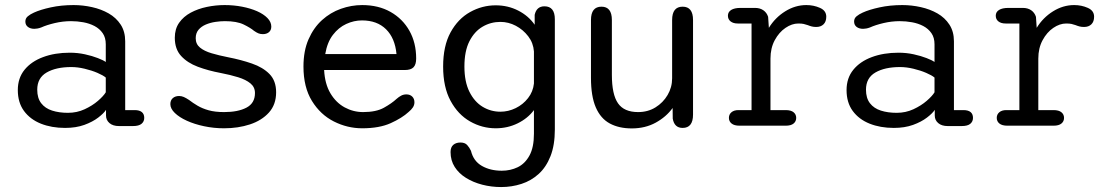

<svg xmlns="http://www.w3.org/2000/svg" viewBox="-20 -508 4472 776"><path d="M461 1.5Q436.5 1.5 422.5 -10.5Q408.5 -22.5 408.5 -41V-64Q399.5 -50 377 -32.8Q354.5 -15.5 320.8 -3.2Q287 9 243 9Q188.5 9 145.2 -8.2Q102 -25.5 77 -59.5Q52 -93.5 52 -144Q52 -192.5 79.2 -226Q106.5 -259.5 154 -277.2Q201.5 -295 262 -295Q294 -295 323.5 -288.5Q353 -282 375.5 -273.2Q398 -264.5 407.5 -257.5V-329Q407.5 -356 395 -374Q382.5 -392 362 -402.8Q341.5 -413.5 316.8 -418Q292 -422.5 267 -422.5Q234.5 -422.5 201.5 -414.8Q168.5 -407 146.5 -397Q138.5 -394 131.5 -392.8Q124.5 -391.5 119 -391.5Q103 -391.5 92.8 -399.2Q82.5 -407 82.5 -421Q82.5 -434 92.5 -442.2Q102.5 -450.5 117 -457Q143 -469 185.2 -478.2Q227.5 -487.5 277.5 -487.5Q315 -487.5 352 -479.2Q389 -471 419.2 -453.8Q449.5 -436.5 467.8 -408.5Q486 -380.5 486 -341V-63H524.5Q543.5 -63 553.2 -55Q563 -47 563 -31.5Q563 -17 552.2 -7.8Q541.5 1.5 517 1.5ZM407.5 -194.5Q397 -203.5 373.8 -213.5Q350.5 -223.5 322.2 -230.2Q294 -237 268 -237Q206.5 -237 168.5 -215Q130.5 -193 130.5 -145.5Q130.5 -111.5 146.5 -90.8Q162.5 -70 190.8 -61Q219 -52 254.5 -52Q291 -52 322.2 -66.5Q353.5 -81 376 -100.5Q398.5 -120 407.5 -135Z M885.5 10.5Q844 10.5 805 2.2Q766 -6 735.2 -20Q704.5 -34 686.5 -51.5Q668.5 -69 668.5 -87Q668.5 -102.5 678.2 -111.2Q688 -120 704 -120Q713.5 -120 722.8 -116Q732 -112 744 -104Q759.5 -92 778.5 -80.8Q797.5 -69.5 823.5 -62.2Q849.5 -55 886 -55Q942 -55 976.2 -73Q1010.5 -91 1010.5 -132Q1010.5 -156 992.2 -171Q974 -186 942.5 -195.8Q911 -205.5 872 -213Q821.5 -222.5 779.5 -238.2Q737.5 -254 712 -281.8Q686.5 -309.5 686.5 -355.5Q686.5 -391 704 -416Q721.5 -441 750.8 -456.8Q780 -472.5 815.8 -480Q851.5 -487.5 888 -487.5Q924.5 -487.5 958.2 -481Q992 -474.5 1018.8 -462.8Q1045.5 -451 1061 -435Q1076.5 -419 1076.5 -400.5Q1076.5 -386 1067 -378Q1057.5 -370 1042.5 -370Q1032.5 -370 1024.5 -373.2Q1016.5 -376.5 1006.5 -383.5Q992.5 -395.5 964.8 -409Q937 -422.5 889 -422.5Q871 -422.5 850.5 -419.5Q830 -416.5 811.8 -408.8Q793.5 -401 782.2 -387.5Q771 -374 771 -353.5Q771 -330 788.2 -315.8Q805.5 -301.5 835 -292.8Q864.5 -284 902.5 -276.5Q954 -266.5 998.2 -251.2Q1042.5 -236 1069.2 -208.8Q1096 -181.5 1096 -135Q1096 -85.5 1067 -53.2Q1038 -21 990.2 -5.2Q942.5 10.5 885.5 10.5Z M1444 10.5Q1384 10.5 1329.5 -17Q1275 -44.5 1240.8 -100Q1206.5 -155.5 1206.5 -239Q1206.5 -302.5 1227 -349.2Q1247.5 -396 1281.5 -426.8Q1315.5 -457.5 1357.8 -472.5Q1400 -487.5 1444 -487.5Q1509.5 -487.5 1558.5 -459.8Q1607.5 -432 1634.8 -383.5Q1662 -335 1662 -271.5Q1662 -247 1651.2 -236Q1640.5 -225 1616 -225H1290Q1293 -168.5 1315.5 -130.8Q1338 -93 1373 -74Q1408 -55 1447.5 -55Q1500 -55 1531.5 -72.5Q1563 -90 1583 -108.5Q1592 -116.5 1601.5 -121.5Q1611 -126.5 1622.5 -126.5Q1637 -126.5 1646 -117.8Q1655 -109 1655 -94.5Q1655 -83.5 1648.8 -74Q1642.5 -64.5 1631.5 -55.5Q1605 -31 1559 -10.2Q1513 10.5 1444 10.5ZM1294.5 -289.5H1582.5Q1576.5 -354 1540.2 -389.8Q1504 -425.5 1443 -425.5Q1410.5 -425.5 1379.5 -411.2Q1348.5 -397 1325.5 -367Q1302.5 -337 1294.5 -289.5Z M2005.5 248Q1966 248 1929.2 238.5Q1892.5 229 1863.5 211Q1834.5 193 1817.8 166.8Q1801 140.5 1801 106.5Q1801 87 1812 77.5Q1823 68 1841 68Q1859 68 1868.2 78.2Q1877.5 88.5 1883.5 101.5Q1893.5 143 1927.5 162.5Q1961.5 182 2008 182Q2043 182 2072.5 167.8Q2102 153.5 2120 120.5Q2138 87.5 2138 32.5V-63Q2113 -29.5 2072.2 -9.5Q2031.5 10.5 1983.5 10.5Q1928.5 10.5 1879.8 -17.2Q1831 -45 1801 -100.5Q1771 -156 1771 -239Q1771 -322.5 1801 -377.2Q1831 -432 1879.8 -459.2Q1928.5 -486.5 1983.5 -486.5Q2033 -486.5 2074.5 -465.2Q2116 -444 2141 -408V-448Q2148.5 -482.5 2180.5 -482.5Q2222.5 -482.5 2222.5 -430V15.5Q2222.5 78.5 2205 123Q2187.5 167.5 2157.2 195Q2127 222.5 2087.8 235.2Q2048.5 248 2005.5 248ZM2002.5 -56.5Q2034.5 -56.5 2064.2 -71Q2094 -85.5 2114.2 -111.5Q2134.5 -137.5 2138 -170.5V-300Q2135.5 -334.5 2115 -361.2Q2094.5 -388 2064.8 -403.8Q2035 -419.5 2002.5 -419.5Q1963.5 -419.5 1930.5 -400.2Q1897.5 -381 1877.2 -341.2Q1857 -301.5 1857 -239Q1857 -178 1877.2 -137.2Q1897.5 -96.5 1930.5 -76.5Q1963.5 -56.5 2002.5 -56.5Z M2411 -481Q2453 -481 2453 -427V-205.5Q2453 -126 2477.8 -90.5Q2502.5 -55 2559 -55Q2598.5 -55 2629.2 -74Q2660 -93 2678.2 -124Q2696.5 -155 2696.5 -191.5V-427Q2696.5 -481 2739 -481Q2781 -481 2781 -427V-45Q2781 9 2739 9Q2705.5 9 2699 -28.5L2698.5 -71.5Q2672.5 -35.5 2630 -12.2Q2587.5 11 2533.5 11Q2481.5 11 2444.5 -9Q2407.5 -29 2388 -74Q2368.5 -119 2368.5 -193.5V-427Q2368.5 -481 2411 -481Z M3094 -63H3155.5Q3177 -63 3187.5 -54.2Q3198 -45.5 3198 -31.5Q3198 -17.5 3187.5 -8.8Q3177 0 3155.5 0H2969Q2947.5 0 2936.8 -8.8Q2926 -17.5 2926 -31.5Q2926 -45.5 2936.2 -54.2Q2946.5 -63 2964.5 -63H3017.5V-413H2962Q2943.5 -413 2932.8 -421.5Q2922 -430 2922 -444.5Q2922 -459.5 2935.2 -467.8Q2948.5 -476 2972.5 -476H3032Q3051.5 -476 3065.2 -466.5Q3079 -457 3084.5 -440L3087.5 -395.5Q3113 -437 3153.5 -462.2Q3194 -487.5 3239 -487.5Q3268.5 -487.5 3294 -476.2Q3319.5 -465 3319.5 -440.5Q3319.5 -420.5 3308.5 -409.8Q3297.5 -399 3279 -399Q3269 -399 3261 -401Q3253 -403 3244.5 -406.5Q3236 -409.5 3228.2 -411.2Q3220.5 -413 3206.5 -413Q3180.5 -413 3154.5 -395.2Q3128.5 -377.5 3111.2 -345.5Q3094 -313.5 3094 -271Z M3810.5 1.5Q3786 1.5 3772 -10.5Q3758 -22.5 3758 -41V-64Q3749 -50 3726.5 -32.8Q3704 -15.5 3670.2 -3.2Q3636.5 9 3592.5 9Q3538 9 3494.8 -8.2Q3451.5 -25.5 3426.5 -59.5Q3401.5 -93.5 3401.5 -144Q3401.5 -192.5 3428.8 -226Q3456 -259.5 3503.5 -277.2Q3551 -295 3611.5 -295Q3643.5 -295 3673 -288.5Q3702.5 -282 3725 -273.2Q3747.5 -264.5 3757 -257.5V-329Q3757 -356 3744.5 -374Q3732 -392 3711.5 -402.8Q3691 -413.5 3666.2 -418Q3641.5 -422.5 3616.5 -422.5Q3584 -422.5 3551 -414.8Q3518 -407 3496 -397Q3488 -394 3481 -392.8Q3474 -391.5 3468.5 -391.5Q3452.5 -391.5 3442.2 -399.2Q3432 -407 3432 -421Q3432 -434 3442 -442.2Q3452 -450.5 3466.5 -457Q3492.5 -469 3534.8 -478.2Q3577 -487.5 3627 -487.5Q3664.5 -487.5 3701.5 -479.2Q3738.5 -471 3768.8 -453.8Q3799 -436.5 3817.2 -408.5Q3835.5 -380.5 3835.5 -341V-63H3874Q3893 -63 3902.8 -55Q3912.5 -47 3912.5 -31.5Q3912.5 -17 3901.8 -7.8Q3891 1.5 3866.5 1.5ZM3757 -194.5Q3746.5 -203.5 3723.2 -213.5Q3700 -223.5 3671.8 -230.2Q3643.5 -237 3617.5 -237Q3556 -237 3518 -215Q3480 -193 3480 -145.5Q3480 -111.5 3496 -90.8Q3512 -70 3540.2 -61Q3568.5 -52 3604 -52Q3640.5 -52 3671.8 -66.5Q3703 -81 3725.5 -100.5Q3748 -120 3757 -135Z M4176.5 -63H4238Q4259.5 -63 4270 -54.2Q4280.5 -45.5 4280.5 -31.5Q4280.5 -17.5 4270 -8.8Q4259.5 0 4238 0H4051.5Q4030 0 4019.2 -8.8Q4008.5 -17.5 4008.5 -31.5Q4008.5 -45.5 4018.8 -54.2Q4029 -63 4047 -63H4100V-413H4044.5Q4026 -413 4015.2 -421.5Q4004.5 -430 4004.5 -444.5Q4004.5 -459.5 4017.8 -467.8Q4031 -476 4055 -476H4114.5Q4134 -476 4147.8 -466.5Q4161.5 -457 4167 -440L4170 -395.5Q4195.5 -437 4236 -462.2Q4276.5 -487.5 4321.5 -487.5Q4351 -487.5 4376.5 -476.2Q4402 -465 4402 -440.5Q4402 -420.5 4391 -409.8Q4380 -399 4361.5 -399Q4351.5 -399 4343.5 -401Q4335.5 -403 4327 -406.5Q4318.5 -409.5 4310.8 -411.2Q4303 -413 4289 -413Q4263 -413 4237 -395.2Q4211 -377.5 4193.8 -345.5Q4176.5 -313.5 4176.5 -271Z"/></svg>

Font: Sono
Style: Regular
Weight: 400
Designer: Tyler Finck
Foundry: Tyler Finck
Version: Version 2.112